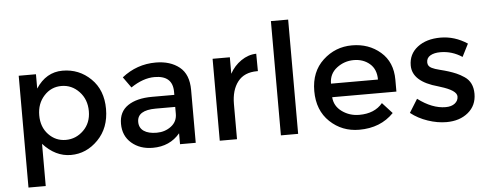

<svg xmlns="http://www.w3.org/2000/svg" viewBox="-57 -895 3167 1242"><g transform="rotate(-5 1527.0 -274.0)"><path d="M193 -80V194H81V-532H193V-439Q259 -540 366 -540Q473 -540 549 -466Q625 -392 625 -269Q625 -146 549.5 -69Q474 8 373.5 8Q273 8 193 -80ZM191 -265Q191 -189 237 -140.5Q283 -92 349 -92Q415 -92 464 -140Q513 -188 513 -264.5Q513 -341 465 -391.5Q417 -442 350 -442Q283 -442 237 -391.5Q191 -341 191 -265Z M1184 0H1082V-71Q1016 8 905 8Q822 8 767.5 -39Q713 -86 713 -164.5Q713 -243 771 -282Q829 -321 928 -321H1073V-341Q1073 -447 955 -447Q881 -447 801 -393L751 -463Q848 -540 971 -540Q1065 -540 1124.5 -492.5Q1184 -445 1184 -343ZM1072 -198V-243H946Q825 -243 825 -167Q825 -128 855 -107.5Q885 -87 938.5 -87Q992 -87 1032 -117Q1072 -147 1072 -198Z M1619 -427Q1536 -427 1494 -373Q1452 -319 1452 -228V0H1340V-532H1452V-425Q1479 -475 1525.5 -507Q1572 -539 1624 -540L1625 -427Q1622 -427 1619 -427Z M1849 0H1737V-742H1849Z M2506 -217H2089Q2093 -159 2142 -123.5Q2191 -88 2254 -88Q2354 -88 2406 -151L2470 -81Q2384 8 2246 8Q2134 8 2055.5 -66.5Q1977 -141 1977 -266.5Q1977 -392 2057 -466Q2137 -540 2245.5 -540Q2354 -540 2430 -474.5Q2506 -409 2506 -294ZM2089 -305H2394Q2394 -372 2352 -408Q2310 -444 2248.5 -444Q2187 -444 2138 -406.5Q2089 -369 2089 -305Z M2812 8Q2754 8 2691.5 -13Q2629 -34 2581 -72L2635 -159Q2728 -89 2815 -89Q2853 -89 2875 -106.5Q2897 -124 2897 -151Q2897 -191 2791 -223Q2783 -226 2779 -227Q2613 -272 2613 -377Q2613 -451 2670.5 -495.5Q2728 -540 2820 -540Q2912 -540 2994 -486L2952 -403Q2887 -446 2811 -446Q2771 -446 2746 -431.5Q2721 -417 2721 -388Q2721 -362 2747 -350Q2765 -341 2797.5 -333Q2830 -325 2855 -317Q2880 -309 2903.5 -299Q2927 -289 2954 -271Q3008 -235 3008 -159Q3008 -83 2953 -37.5Q2898 8 2812 8Z"/></g></svg>

Font: Myanmar Khyay
Style: Regular
Weight: 400
Designer: Danh Hong
Foundry: Google Inc.
Version: Version 1.10 March 4, 2015